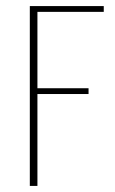

<svg xmlns="http://www.w3.org/2000/svg" viewBox="-20 -611 377 631"><path d="M78 0V-591H321V-572H103V-321H271V-302H103V0Z"/></svg>

Font: Alumni Sans Thin
Style: Regular
Weight: 100
Designer: Robert E. Leuschke
Foundry: Robert E. Leuschke
Version: Version 1.018